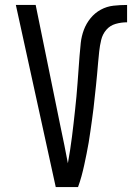

<svg xmlns="http://www.w3.org/2000/svg" viewBox="-20 -755 540 775"><path d="M205 0 44 -735H124L224 -245Q232 -208 239.5 -170.5Q247 -133 254 -96Q259 -123 263 -149.5Q267 -176 270.5 -203Q274 -230 277 -257Q280 -284 283 -311Q286 -338 288.5 -365Q291 -392 293 -419.5Q295 -447 297 -474Q299 -501 301 -528Q303 -555 306 -582Q309 -609 318.5 -634.5Q328 -660 345.5 -681.5Q363 -703 387 -716Q411 -729 438 -732Q465 -735 493 -735V-665Q469 -665 446.5 -658.5Q424 -652 409 -634.5Q394 -617 388.5 -594Q383 -571 380.5 -548Q378 -525 376 -502Q374 -479 372 -456Q370 -433 367.5 -410Q365 -387 362.5 -364Q360 -341 357.5 -318Q355 -295 351.5 -272Q348 -249 345 -226Q342 -203 338 -180Q334 -157 329.5 -134.5Q325 -112 320 -89Q315 -66 309 -44Q303 -22 295 0Z"/></svg>

Font: Iosevka SS04
Style: Regular
Weight: 400
Monospace: yes
Designer: Belleve Invis
Foundry: Belleve Invis
Version: Version 19.0.0; ttfautohint (v1.8.4)